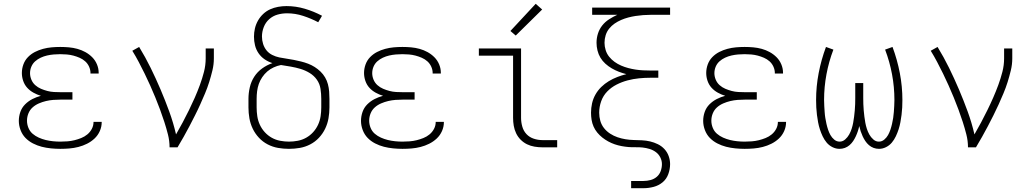

<svg xmlns="http://www.w3.org/2000/svg" viewBox="-20 -775 5440 1010"><path d="M297 8Q273 8 248 5.5Q223 3 199.5 -3Q176 -9 153.5 -20.5Q131 -32 114 -49.5Q97 -67 88 -91Q79 -115 79 -139Q79 -163 87 -186Q95 -209 112 -226Q129 -243 150.5 -254Q172 -265 195 -271Q175 -277 156 -287.5Q137 -298 123 -313.5Q109 -329 102 -349.5Q95 -370 95 -391Q95 -414 103 -436Q111 -458 127 -474.5Q143 -491 163.5 -501.5Q184 -512 206.5 -518Q229 -524 251.5 -526Q274 -528 297 -528Q320 -528 342.5 -526Q365 -524 387 -518Q409 -512 429 -501Q449 -490 465 -474Q481 -458 490 -436.5Q499 -415 499 -393Q499 -392 499 -390.5Q499 -389 499 -388H456Q456 -389 456 -389.5Q456 -390 456 -391Q456 -408 448.5 -424.5Q441 -441 428 -452.5Q415 -464 399 -471Q383 -478 366 -482.5Q349 -487 331.5 -488.5Q314 -490 297 -490Q280 -490 262.5 -488.5Q245 -487 227.5 -483Q210 -479 194 -471.5Q178 -464 165 -452.5Q152 -441 145 -424.5Q138 -408 138 -390Q138 -373 145 -356Q152 -339 165.5 -327Q179 -315 195.5 -308Q212 -301 229 -296.5Q246 -292 264 -291Q282 -290 300 -290H361V-251H300Q280 -251 260.5 -249.5Q241 -248 222 -243.5Q203 -239 184.5 -231Q166 -223 151.5 -210Q137 -197 129.5 -178.5Q122 -160 122 -140Q122 -121 129.5 -102.5Q137 -84 151.5 -71.5Q166 -59 184 -51Q202 -43 220.5 -38.5Q239 -34 258.5 -32Q278 -30 297 -30Q316 -30 335 -31.5Q354 -33 372 -37.5Q390 -42 407.5 -49Q425 -56 439.5 -68Q454 -80 463 -97Q472 -114 472 -133Q472 -133 472 -133.5Q472 -134 472 -134H515Q515 -134 515 -133.5Q515 -133 515 -132Q515 -108 505 -85.5Q495 -63 477.5 -46.5Q460 -30 438 -19Q416 -8 392.5 -2Q369 4 345 6Q321 8 297 8Z M872 0Q872 -34 863.5 -67.5Q855 -101 844.5 -133.5Q834 -166 822 -198.5Q810 -231 797 -262.5Q784 -294 770 -325.5Q756 -357 741 -387.5Q726 -418 710 -448.5Q694 -479 676 -508L712 -528Q745 -474 772.5 -418Q800 -362 824.5 -304.5Q849 -247 870.5 -188Q892 -129 906 -68Q924 -99 941 -131Q958 -163 974 -195.5Q990 -228 1004.5 -261Q1019 -294 1031.5 -328Q1044 -362 1053 -397Q1062 -432 1062 -468V-520H1105V-468Q1105 -436 1097.5 -405Q1090 -374 1080.5 -343.5Q1071 -313 1058.5 -283.5Q1046 -254 1033 -225Q1020 -196 1005.5 -167.5Q991 -139 976.5 -111Q962 -83 946 -55Q930 -27 914 0Z M1500 8Q1471 8 1442.5 3Q1414 -2 1388 -15.5Q1362 -29 1342 -50.5Q1322 -72 1309.5 -98Q1297 -124 1292 -152.5Q1287 -181 1287 -210V-255Q1287 -285 1294 -315.5Q1301 -346 1317.5 -371.5Q1334 -397 1359 -415Q1384 -433 1413 -443Q1391 -450 1372 -463Q1353 -476 1340 -495Q1327 -514 1321.5 -536.5Q1316 -559 1316 -582Q1316 -604 1321 -625.5Q1326 -647 1337 -666.5Q1348 -686 1364.5 -701.5Q1381 -717 1401 -726Q1421 -735 1443 -739Q1465 -743 1487 -743Q1536 -743 1583.5 -729Q1631 -715 1674 -692L1654 -658Q1616 -678 1574.5 -691.5Q1533 -705 1490 -705Q1464 -705 1439.5 -698Q1415 -691 1396 -674Q1377 -657 1367.5 -632.5Q1358 -608 1358 -583Q1358 -563 1364 -544Q1370 -525 1382 -510Q1394 -495 1412 -486Q1430 -477 1449 -473Q1468 -469 1487 -466.5Q1506 -464 1525.5 -460Q1545 -456 1563.5 -451.5Q1582 -447 1600.5 -440Q1619 -433 1635.5 -422.5Q1652 -412 1666 -398.5Q1680 -385 1690 -368Q1700 -351 1705 -332Q1710 -313 1711.5 -293.5Q1713 -274 1713 -255V-210Q1713 -181 1708 -152.5Q1703 -124 1690.5 -98Q1678 -72 1658 -50.5Q1638 -29 1612 -15.5Q1586 -2 1557.5 3Q1529 8 1500 8ZM1500 -30Q1523 -30 1546.5 -34.5Q1570 -39 1590.5 -50.5Q1611 -62 1627 -79.5Q1643 -97 1653 -118.5Q1663 -140 1666.5 -163.5Q1670 -187 1670 -210V-255Q1670 -281 1666 -307.5Q1662 -334 1647 -355.5Q1632 -377 1609 -391Q1586 -405 1561 -412.5Q1536 -420 1510 -424.5Q1484 -429 1458 -433Q1438 -429 1419.5 -420.5Q1401 -412 1386 -399Q1371 -386 1359.5 -369Q1348 -352 1341.5 -333.5Q1335 -315 1332.5 -295Q1330 -275 1330 -255V-210Q1330 -187 1333.5 -163.5Q1337 -140 1347 -118.5Q1357 -97 1373 -79.5Q1389 -62 1409.5 -50.5Q1430 -39 1453.5 -34.5Q1477 -30 1500 -30Z M2097 8Q2073 8 2048 5.5Q2023 3 1999.5 -3Q1976 -9 1953.5 -20.5Q1931 -32 1914 -49.5Q1897 -67 1888 -91Q1879 -115 1879 -139Q1879 -163 1887 -186Q1895 -209 1912 -226Q1929 -243 1950.5 -254Q1972 -265 1995 -271Q1975 -277 1956 -287.5Q1937 -298 1923 -313.5Q1909 -329 1902 -349.5Q1895 -370 1895 -391Q1895 -414 1903 -436Q1911 -458 1927 -474.5Q1943 -491 1963.5 -501.5Q1984 -512 2006.5 -518Q2029 -524 2051.5 -526Q2074 -528 2097 -528Q2120 -528 2142.5 -526Q2165 -524 2187 -518Q2209 -512 2229 -501Q2249 -490 2265 -474Q2281 -458 2290 -436.5Q2299 -415 2299 -393Q2299 -392 2299 -390.5Q2299 -389 2299 -388H2256Q2256 -389 2256 -389.5Q2256 -390 2256 -391Q2256 -408 2248.5 -424.5Q2241 -441 2228 -452.5Q2215 -464 2199 -471Q2183 -478 2166 -482.5Q2149 -487 2131.5 -488.5Q2114 -490 2097 -490Q2080 -490 2062.5 -488.5Q2045 -487 2027.5 -483Q2010 -479 1994 -471.5Q1978 -464 1965 -452.5Q1952 -441 1945 -424.5Q1938 -408 1938 -390Q1938 -373 1945 -356Q1952 -339 1965.5 -327Q1979 -315 1995.5 -308Q2012 -301 2029 -296.5Q2046 -292 2064 -291Q2082 -290 2100 -290H2161V-251H2100Q2080 -251 2060.5 -249.5Q2041 -248 2022 -243.5Q2003 -239 1984.5 -231Q1966 -223 1951.5 -210Q1937 -197 1929.5 -178.5Q1922 -160 1922 -140Q1922 -121 1929.5 -102.5Q1937 -84 1951.5 -71.5Q1966 -59 1984 -51Q2002 -43 2020.5 -38.5Q2039 -34 2058.5 -32Q2078 -30 2097 -30Q2116 -30 2135 -31.5Q2154 -33 2172 -37.5Q2190 -42 2207.5 -49Q2225 -56 2239.5 -68Q2254 -80 2263 -97Q2272 -114 2272 -133Q2272 -133 2272 -133.5Q2272 -134 2272 -134H2315Q2315 -134 2315 -133.5Q2315 -133 2315 -132Q2315 -108 2305 -85.5Q2295 -63 2277.5 -46.5Q2260 -30 2238 -19Q2216 -8 2192.5 -2Q2169 4 2145 6Q2121 8 2097 8Z M2833 0Q2813 0 2792 -3.5Q2771 -7 2752.5 -16Q2734 -25 2719 -40Q2704 -55 2695 -74Q2686 -93 2682.5 -113.5Q2679 -134 2679 -155V-482H2499V-520H2721V-155Q2721 -132 2727.5 -109Q2734 -86 2749.5 -69.5Q2765 -53 2787.5 -45.5Q2810 -38 2833 -38H2911V0ZM2693 -588 2665 -612 2798 -755 2832 -725Z M3300 215V177H3365Q3384 177 3402.5 172Q3421 167 3435 155Q3449 143 3455.5 125Q3462 107 3462 88Q3462 70 3453.5 53Q3445 36 3430 25Q3415 14 3397 8.5Q3379 3 3360.5 1Q3342 -1 3323.5 -0.5Q3305 0 3286.5 -1.5Q3268 -3 3249.5 -6.5Q3231 -10 3213.5 -16Q3196 -22 3179.5 -31Q3163 -40 3148.5 -51.5Q3134 -63 3122 -77.5Q3110 -92 3102.5 -109Q3095 -126 3092 -144.5Q3089 -163 3089 -182Q3089 -207 3094.5 -231.5Q3100 -256 3112.5 -278Q3125 -300 3143 -317.5Q3161 -335 3182.5 -348Q3204 -361 3227.5 -370Q3251 -379 3275 -385Q3255 -390 3235.5 -397.5Q3216 -405 3198 -415.5Q3180 -426 3164.5 -440Q3149 -454 3138.5 -471.5Q3128 -489 3123 -509.5Q3118 -530 3118 -550Q3118 -575 3125.5 -598.5Q3133 -622 3148 -641Q3163 -660 3184 -673.5Q3205 -687 3227 -697H3095V-735H3505V-697H3402Q3383 -697 3363 -695.5Q3343 -694 3323.5 -691Q3304 -688 3285 -683Q3266 -678 3247.5 -670Q3229 -662 3213 -651Q3197 -640 3184.5 -624.5Q3172 -609 3166 -589.5Q3160 -570 3160 -550Q3160 -531 3166 -511.5Q3172 -492 3184.5 -476.5Q3197 -461 3213 -449.5Q3229 -438 3247.5 -430Q3266 -422 3285 -417Q3304 -412 3323.5 -409Q3343 -406 3363 -405Q3383 -404 3402 -404H3443V-366H3402Q3372 -366 3341.5 -363Q3311 -360 3281 -352Q3251 -344 3223.5 -330Q3196 -316 3174.5 -294Q3153 -272 3142.5 -242.5Q3132 -213 3132 -182Q3132 -182 3132 -182Q3132 -182 3132 -182Q3132 -160 3138 -139Q3144 -118 3157.5 -101Q3171 -84 3189.5 -72Q3208 -60 3228.5 -53Q3249 -46 3270.5 -42.5Q3292 -39 3313.5 -38.5Q3335 -38 3357 -37Q3379 -36 3400 -31Q3421 -26 3440.5 -16.5Q3460 -7 3475 9Q3490 25 3497.5 46Q3505 67 3505 88Q3505 115 3495.5 141Q3486 167 3465.5 184Q3445 201 3418.5 208Q3392 215 3365 215Z M3897 8Q3873 8 3848 5.5Q3823 3 3799.5 -3Q3776 -9 3753.5 -20.5Q3731 -32 3714 -49.5Q3697 -67 3688 -91Q3679 -115 3679 -139Q3679 -163 3687 -186Q3695 -209 3712 -226Q3729 -243 3750.5 -254Q3772 -265 3795 -271Q3775 -277 3756 -287.5Q3737 -298 3723 -313.5Q3709 -329 3702 -349.5Q3695 -370 3695 -391Q3695 -414 3703 -436Q3711 -458 3727 -474.5Q3743 -491 3763.5 -501.5Q3784 -512 3806.5 -518Q3829 -524 3851.5 -526Q3874 -528 3897 -528Q3920 -528 3942.5 -526Q3965 -524 3987 -518Q4009 -512 4029 -501Q4049 -490 4065 -474Q4081 -458 4090 -436.5Q4099 -415 4099 -393Q4099 -392 4099 -390.5Q4099 -389 4099 -388H4056Q4056 -389 4056 -389.5Q4056 -390 4056 -391Q4056 -408 4048.5 -424.5Q4041 -441 4028 -452.5Q4015 -464 3999 -471Q3983 -478 3966 -482.5Q3949 -487 3931.5 -488.5Q3914 -490 3897 -490Q3880 -490 3862.5 -488.5Q3845 -487 3827.5 -483Q3810 -479 3794 -471.5Q3778 -464 3765 -452.5Q3752 -441 3745 -424.5Q3738 -408 3738 -390Q3738 -373 3745 -356Q3752 -339 3765.5 -327Q3779 -315 3795.5 -308Q3812 -301 3829 -296.5Q3846 -292 3864 -291Q3882 -290 3900 -290H3961V-251H3900Q3880 -251 3860.5 -249.5Q3841 -248 3822 -243.5Q3803 -239 3784.5 -231Q3766 -223 3751.5 -210Q3737 -197 3729.5 -178.5Q3722 -160 3722 -140Q3722 -121 3729.5 -102.5Q3737 -84 3751.5 -71.5Q3766 -59 3784 -51Q3802 -43 3820.5 -38.5Q3839 -34 3858.5 -32Q3878 -30 3897 -30Q3916 -30 3935 -31.5Q3954 -33 3972 -37.5Q3990 -42 4007.5 -49Q4025 -56 4039.5 -68Q4054 -80 4063 -97Q4072 -114 4072 -133Q4072 -133 4072 -133.5Q4072 -134 4072 -134H4115Q4115 -134 4115 -133.5Q4115 -133 4115 -132Q4115 -108 4105 -85.5Q4095 -63 4077.5 -46.5Q4060 -30 4038 -19Q4016 -8 3992.5 -2Q3969 4 3945 6Q3921 8 3897 8Z M4396 8Q4377 8 4359 -1Q4341 -10 4328.5 -25Q4316 -40 4307.5 -58Q4299 -76 4293 -94.5Q4287 -113 4283.5 -132Q4280 -151 4277.5 -170.5Q4275 -190 4274 -209.5Q4273 -229 4273 -249Q4273 -320 4286.5 -390.5Q4300 -461 4325 -528L4364 -514Q4340 -451 4327.5 -384Q4315 -317 4315 -249Q4315 -233 4316 -217.5Q4317 -202 4318 -186Q4319 -170 4321.5 -154.5Q4324 -139 4327.5 -123.5Q4331 -108 4336 -93Q4341 -78 4348.5 -64.5Q4356 -51 4368.5 -40.5Q4381 -30 4397 -30Q4413 -30 4426 -41.5Q4439 -53 4447 -67.5Q4455 -82 4460 -97.5Q4465 -113 4468 -129Q4471 -145 4473 -161.5Q4475 -178 4476.5 -194.5Q4478 -211 4478.5 -227.5Q4479 -244 4479 -260V-338H4521V-260Q4521 -244 4521.5 -227.5Q4522 -211 4523.5 -194.5Q4525 -178 4527 -161.5Q4529 -145 4532 -129Q4535 -113 4540 -97.5Q4545 -82 4553 -67.5Q4561 -53 4574 -41.5Q4587 -30 4603 -30Q4619 -30 4631.5 -40.5Q4644 -51 4651.5 -64.5Q4659 -78 4664 -93Q4669 -108 4672.5 -123.5Q4676 -139 4678.5 -154.5Q4681 -170 4682 -186Q4683 -202 4684 -217.5Q4685 -233 4685 -249Q4685 -317 4672.5 -384Q4660 -451 4636 -514L4675 -528Q4700 -461 4713.5 -390.5Q4727 -320 4727 -249Q4727 -229 4726 -209.5Q4725 -190 4722.5 -170.5Q4720 -151 4716.5 -132Q4713 -113 4707 -94.5Q4701 -76 4692.5 -58Q4684 -40 4671.5 -25Q4659 -10 4641 -1Q4623 8 4604 8Q4589 8 4575.5 3Q4562 -2 4551 -11.5Q4540 -21 4532 -33Q4524 -45 4518 -58Q4512 -71 4507.5 -84.5Q4503 -98 4500 -112Q4497 -98 4492.5 -84.5Q4488 -71 4482 -58Q4476 -45 4468 -33Q4460 -21 4449 -11.5Q4438 -2 4424.5 3Q4411 8 4396 8Z M5072 0Q5072 -34 5063.5 -67.5Q5055 -101 5044.5 -133.5Q5034 -166 5022 -198.5Q5010 -231 4997 -262.5Q4984 -294 4970 -325.5Q4956 -357 4941 -387.5Q4926 -418 4910 -448.5Q4894 -479 4876 -508L4912 -528Q4945 -474 4972.5 -418Q5000 -362 5024.5 -304.5Q5049 -247 5070.5 -188Q5092 -129 5106 -68Q5124 -99 5141 -131Q5158 -163 5174 -195.5Q5190 -228 5204.5 -261Q5219 -294 5231.5 -328Q5244 -362 5253 -397Q5262 -432 5262 -468V-520H5305V-468Q5305 -436 5297.5 -405Q5290 -374 5280.5 -343.5Q5271 -313 5258.5 -283.5Q5246 -254 5233 -225Q5220 -196 5205.5 -167.5Q5191 -139 5176.5 -111Q5162 -83 5146 -55Q5130 -27 5114 0Z"/></svg>

Font: Iosevka SS04 XLt Ex
Style: Regular
Weight: 200
Width: 7
Monospace: yes
Designer: Belleve Invis
Foundry: Belleve Invis
Version: Version 19.0.0; ttfautohint (v1.8.4)